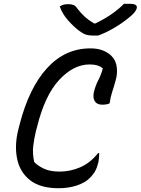

<svg xmlns="http://www.w3.org/2000/svg" viewBox="-20 -976 744 1016"><path d="M290 20Q193 20 139 -22.5Q85 -65 70.5 -136Q56 -207 77 -291L84 -318Q134 -512 229.5 -616Q325 -720 458 -720Q496 -720 523 -709.5Q550 -699 568 -682Q594 -657 598 -620Q602 -583 592 -551Q582 -514 573.5 -489Q565 -464 560 -429Q545 -422 521 -422Q493 -422 481.5 -440.5Q470 -459 477 -490Q486 -525 500.5 -552.5Q515 -580 524 -614Q501 -635 454 -635Q369 -635 293 -553Q217 -471 176 -304L170 -282Q161 -245 156 -204.5Q151 -164 161 -119Q178 -100 211 -84Q244 -68 296 -68Q352 -68 405 -91Q458 -114 499 -166H505Q505 -156 504 -143.5Q503 -131 501 -119Q494 -90 484 -71.5Q474 -53 455 -34Q430 -9 386.5 5.5Q343 20 290 20ZM500 -788H468Q449 -788 434 -793Q419 -798 396 -815Q368 -837 339.5 -869Q311 -901 296 -942Q308 -949 317.5 -951.5Q327 -954 342 -954Q358 -954 369 -949.5Q380 -945 390 -930Q405 -910 425.5 -890.5Q446 -871 478 -852H485Q538 -878 575 -904.5Q612 -931 636 -956H662Q689 -956 697.5 -950Q706 -944 704 -934Q703 -926 694 -913.5Q685 -901 665 -885Q629 -855 587 -830Q545 -805 500 -788Z"/></svg>

Font: Recursive Mn Csl St
Style: Italic
Weight: 400
Italic angle: -15°
Monospace: yes
Version: Version 1.079;hotconv 1.0.112;makeotfexe 2.5.65598; ttfautoh